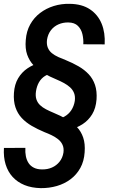

<svg xmlns="http://www.w3.org/2000/svg" viewBox="-32 -741 582 992"><path d="M246.1 -59.6 252 -124.5Q279.3 -126.5 301 -138.7Q322.8 -150.9 336.4 -171.6Q350.1 -192.4 354.5 -219.7Q357.4 -243.2 350.6 -260.3Q343.8 -277.3 330.1 -289.8Q316.4 -302.2 298.3 -312Q280.3 -321.8 261.7 -329.6Q225.1 -344.7 194.3 -362.5Q163.6 -380.4 141.6 -403.6Q119.6 -426.8 108.4 -458.5Q97.2 -490.2 101.1 -534.2Q104.5 -579.6 124 -614.7Q143.6 -649.9 175 -673.8Q206.5 -697.8 245.8 -710Q285.2 -722.2 328.6 -721.2Q392.1 -720.2 433.1 -692.6Q474.1 -665 493.2 -618.4Q512.2 -571.8 508.8 -511.7L398.4 -512.2Q399.9 -538.6 393.8 -564.5Q387.7 -590.3 370.4 -607.4Q353 -624.5 321.3 -625Q293.5 -625.5 269.8 -615Q246.1 -604.5 230.7 -584.2Q215.3 -564 210.9 -535.6Q208 -511.7 215.1 -494.6Q222.2 -477.5 236.1 -466.3Q250 -455.1 268.8 -446.5Q287.6 -438 307.1 -430.7Q343.3 -416 373.8 -398.4Q404.3 -380.9 426.3 -357.4Q448.2 -334 459 -302Q469.7 -270 466.8 -227.5Q463.4 -182.1 444.1 -150.4Q424.8 -118.7 393.8 -98.9Q362.8 -79.1 324.5 -69.8Q286.1 -60.5 246.1 -59.6ZM253.9 -428.7 248 -362.3Q220.2 -360.8 200.7 -348.6Q181.2 -336.4 169.4 -315.9Q157.7 -295.4 153.8 -268.6Q150.4 -244.6 156.2 -227.3Q162.1 -210 175 -197.8Q188 -185.5 205.8 -176.3Q223.6 -167 243.7 -158.7Q280.3 -143.6 311.5 -126Q342.8 -108.4 365 -85.2Q387.2 -62 397.9 -30Q408.7 2 405.3 45.9Q402.3 91.8 383.1 126.7Q363.8 161.6 332.5 185.1Q301.3 208.5 261.7 220Q222.2 231.4 178.7 231Q130.9 230 94.5 215.1Q58.1 200.2 33.4 173.3Q8.8 146.5 -2.9 108.6Q-14.6 70.8 -11.7 23.4L99.1 22.9Q97.7 45.9 101.6 65.9Q105.5 85.9 115.5 101.3Q125.5 116.7 143.1 125.5Q160.6 134.3 185.5 134.3Q213.4 134.8 236.6 124.5Q259.8 114.3 275.6 94.5Q291.5 74.7 295.9 46.9Q298.8 23.9 291 7.1Q283.2 -9.8 268.1 -21.7Q252.9 -33.7 234.6 -42.5Q216.3 -51.3 198.2 -58.1Q162.1 -73.2 131.8 -90.8Q101.6 -108.4 80.1 -131.6Q58.6 -154.8 47.9 -186.5Q37.1 -218.3 40 -260.7Q43 -305.2 61.8 -336.7Q80.6 -368.2 110.4 -388.2Q140.1 -408.2 177.2 -418Q214.4 -427.7 253.9 -428.7Z"/></svg>

Font: Roboto Condensed Medium
Style: Italic
Weight: 500
Italic angle: -12°
Designer: Christian Robertson
Foundry: Google
Version: Version 3.0; 2020